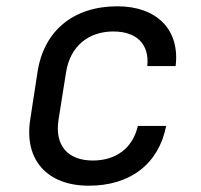

<svg xmlns="http://www.w3.org/2000/svg" viewBox="-20 -580 640 610"><path d="M262 10C394 10 484 -59 508 -180H418C402 -110 349 -70 275 -70C196 -70 153 -117 166 -200L190 -351C203 -433 261 -480 340 -480C414 -480 455 -440 448 -370H538C552 -485 479 -560 353 -560C214 -560 119 -483 99 -350L76 -200C56 -71 131 10 262 10Z"/></svg>

Font: JetBrains Mono
Style: Italic
Weight: 400
Italic angle: -9°
Monospace: yes
Designer: Philipp Nurullin, Konstantin Bulenkov
Foundry: JetBrains
Version: Version 2.305